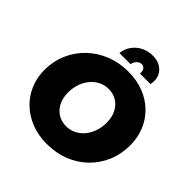

<svg xmlns="http://www.w3.org/2000/svg" viewBox="-233 -1083 1276 1276"><g transform="rotate(45 405.0 -445.0)"><path d="M398 12Q318 12 252.5 -14Q187 -40 139.5 -85.5Q92 -131 66 -192.5Q40 -254 40 -324Q40 -408 71 -479Q102 -550 157.5 -602.5Q213 -655 285.5 -683.5Q358 -712 442 -712Q524 -712 589.5 -686Q655 -660 701.5 -614Q748 -568 773 -507Q798 -446 798 -375Q798 -291 768 -220.5Q738 -150 684 -97.5Q630 -45 557 -16.5Q484 12 398 12ZM405 -162Q444 -162 476.5 -178.5Q509 -195 532.5 -223.5Q556 -252 568.5 -289.5Q581 -327 581 -368Q581 -423 560.5 -461Q540 -499 506.5 -518.5Q473 -538 433 -538Q394 -538 361.5 -521.5Q329 -505 305.5 -476Q282 -447 269.5 -410Q257 -373 257 -332Q257 -277 277.5 -239Q298 -201 331.5 -181.5Q365 -162 405 -162ZM313 -757Q318 -800 341.5 -832.5Q365 -865 401.5 -883.5Q438 -902 482 -902Q548 -902 583 -861Q618 -820 605 -757H506Q508 -771 504.5 -783Q501 -795 492.5 -802.5Q484 -810 470 -810Q451 -810 436 -794Q421 -778 418 -757Z"/></g></svg>

Font: MuseoModerno Black
Style: Italic
Weight: 900
Italic angle: -9°
Designer: Pablo Cosgaya, Héctor Gatti, Marcela Romero, and the Authors of The MuseoModerno Project.
Foundry: Omnibus-Type Team
Version: Version 1.003